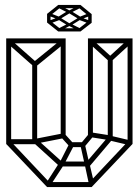

<svg xmlns="http://www.w3.org/2000/svg" viewBox="-20 -755 565 775"><path d="M5 -600H25V-173H5ZM225 -600H245V-203H225ZM335 -600H355V-203H335ZM495 -600H515V-174H495ZM5 -600H245V-580H5ZM335 -600H515V-580H335ZM170 -20H350V0H170ZM5 -174 20 -188 185 -13 170 0ZM335 -13 500 -188 515 -174 350 0ZM110 -500H130V-184H110ZM415 -520H435V-194H415ZM227 -595 239 -579 122 -484 110 -500ZM119 -484 9 -581 21 -597 131 -500ZM263 -181H320V-161H263ZM221 -103H341V-83H221ZM499 -598 511 -582 429 -507 417 -523ZM424 -504 339 -581 351 -597 436 -520ZM6 -193H130V-173H6ZM221 -101 238 -90 183 -6 167 -17ZM261 -178 278 -167 238 -90 222 -101ZM340 -7 322 -91 341 -96 360 -15ZM321 -95 304 -171 322 -176 339 -101ZM126 -196 237 -96 221 -83 111 -183ZM427 -207 507 -188 502 -169 422 -188ZM241 -215 279 -173 263 -161 225 -203ZM341 -83 325 -96 420 -207 435 -194ZM320 -161 304 -173 339 -215 355 -203ZM119 -174 114 -193 241 -218 246 -199ZM346 -221 428 -208 423 -189 341 -202ZM341 -688 296 -725 305 -735 350 -698ZM215 -628 170 -664 179 -674 224 -638ZM170 -664V-699H184V-664ZM182 -660 174 -670 220 -687 225 -676ZM224 -631 214 -639 257 -661 266 -653ZM220 -675 174 -692 182 -702 225 -685ZM215 -628V-641H305V-628ZM257 -650 210 -679 218 -687 265 -658ZM179 -689 170 -699 215 -735 224 -725ZM296 -631 254 -653 263 -661 306 -639ZM219 -676 210 -684 255 -712 265 -704ZM263 -650 255 -658 302 -687 310 -679ZM257 -702 214 -724 224 -732 266 -710ZM305 -628 296 -638 341 -673 350 -663ZM301 -676 255 -704 265 -712 310 -684ZM215 -722V-735H305V-722ZM339 -660 296 -676 301 -687 347 -670ZM263 -702 254 -710 296 -732 306 -724ZM301 -675 296 -685 339 -702 347 -692ZM336 -663V-698H350V-663Z"/></svg>

Font: Octagon Variable
Style: Regular
Weight: 400
Designer: Alexander Royter, Emma Schmalisch, Felix Willnauer, Friederike Temme, Greta Wachholz, Jason Tsiakas, Julia Baskal, Julia
Foundry: Type Design @ HAW Hamburg
Version: Version 1.000